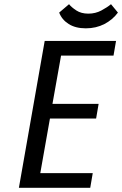

<svg xmlns="http://www.w3.org/2000/svg" viewBox="-20 -895 582 915"><path d="M70 0 193 -700H533L521 -630H271L230 -400H450L438 -330H218L172 -70H422L410 0ZM389 -760Q340 -760 307.5 -780.5Q275 -801 262 -835L309 -875Q321 -860 344 -845Q367 -830 401 -830Q435 -830 463 -845Q491 -860 509 -875L542 -835Q517 -801 477.5 -780.5Q438 -760 389 -760Z"/></svg>

Font: Cuprum
Style: Italic
Weight: 400
Italic angle: -10°
Designer: Jovanny Lemonad
Foundry: Jovanny Lemonad
Version: Version 3.000